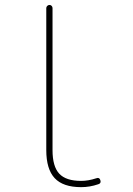

<svg xmlns="http://www.w3.org/2000/svg" viewBox="-20 -773 540 780"><path d="M309.6 -12.7Q236.3 -12.7 202.1 -49.3Q168 -85.9 168 -163.1V-740.2Q168 -745.1 171.9 -749Q175.8 -752.9 181.2 -752.9Q186.5 -752.9 189.9 -749Q193.4 -745.1 193.4 -740.2V-163.1Q193.4 -96.7 220.7 -67.4Q248 -38.1 309.6 -38.1Q338.9 -38.1 371.1 -48.8Q383.8 -53.7 387.7 -41Q388.7 -38.1 388.7 -35.2Q388.7 -27.3 378.9 -24.4Q344.7 -12.7 309.6 -12.7Z"/></svg>

Font: Rounded-L Mgen+ 2m thin
Style: Regular
Weight: 100
Designer: [Source Han Sans]
Ryoko NISHIZUKA  (kana & ideographs); Paul D. Hunt (Latin, Greek & Cyrillic); Wenlong ZHANG  (bopomofo
Version: Version 1.059.20150602